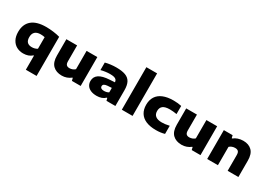

<svg xmlns="http://www.w3.org/2000/svg" viewBox="12 -1874 4404 3159"><g transform="rotate(30 2214.5 -294.0)"><path d="M459 -47.5H450Q386.5 10.5 284 10.5Q215 10.5 159.2 -19.5Q103.5 -49.5 70.5 -110Q37.5 -170.5 37.5 -258Q37.5 -404 129.2 -480.8Q221 -557.5 399 -557.5Q466 -557.5 537.5 -548.2Q609 -539 663 -523V220H459ZM459 -178.5V-398.5Q424 -407 380.5 -407Q311 -407 275 -373.5Q239 -340 239 -272.5Q239 -150 357 -150Q384.5 -150 411 -157.2Q437.5 -164.5 459 -178.5Z M785.5 -237.5V-548.5H989.5V-248.5Q989.5 -200.5 1008.8 -180.5Q1028 -160.5 1066.5 -160.5Q1095.5 -160.5 1123 -171.2Q1150.5 -182 1169.5 -200.5V-548.5H1373.5V0H1207L1194.5 -50.5H1187Q1152 -22 1108.2 -6.5Q1064.5 9 1017.5 9Q909.5 9 847.5 -51.5Q785.5 -112 785.5 -237.5Z M2033 -298.5V0H1864L1851 -48H1841.5Q1813 -18.5 1771.5 -4Q1730 10.5 1680.5 10.5Q1612.5 10.5 1565.5 -10.5Q1518.5 -31.5 1495 -68.5Q1471.5 -105.5 1471.5 -153Q1471.5 -232.5 1536 -276.5Q1600.5 -320.5 1737 -328L1832.5 -334Q1829.5 -363.5 1815 -380.2Q1800.5 -397 1771.5 -404.5Q1742.5 -412 1694 -412Q1657 -412 1610.5 -405.8Q1564 -399.5 1524.5 -388.5V-531.5Q1571 -544.5 1626 -551Q1681 -557.5 1730 -557.5Q1839.5 -557.5 1905.2 -533.2Q1971 -509 2002 -452.5Q2033 -396 2033 -298.5ZM1833.5 -144V-228.5L1756.5 -224Q1712 -220.5 1692.5 -207Q1673 -193.5 1673 -169.5Q1673 -146.5 1691.2 -133.5Q1709.5 -120.5 1745.5 -120.5Q1769 -120.5 1792 -126.2Q1815 -132 1833.5 -144Z M2155.5 0V-808H2359.5V0Z M2461 -272.5Q2461 -363.5 2501.8 -427.2Q2542.5 -491 2622.5 -524.2Q2702.5 -557.5 2818 -557.5Q2905 -557.5 2970.5 -542V-388Q2931.5 -394 2901.5 -397Q2871.5 -400 2839 -400Q2750.5 -400 2709.5 -368.5Q2668.5 -337 2668.5 -273Q2668.5 -210.5 2708.5 -178.8Q2748.5 -147 2827.5 -147Q2860.5 -147 2892.5 -151.2Q2924.5 -155.5 2970.5 -165.5V-11Q2937.5 -1 2895.2 4.8Q2853 10.5 2806.5 10.5Q2694.5 10.5 2617.2 -22.2Q2540 -55 2500.5 -118.5Q2461 -182 2461 -272.5Z M3062 -237.5V-548.5H3266V-248.5Q3266 -200.5 3285.2 -180.5Q3304.5 -160.5 3343 -160.5Q3372 -160.5 3399.5 -171.2Q3427 -182 3446 -200.5V-548.5H3650V0H3483.5L3471 -50.5H3463.5Q3428.5 -22 3384.8 -6.5Q3341 9 3294 9Q3186 9 3124 -51.5Q3062 -112 3062 -237.5Z M3777 -548.5H3943.5L3956 -498H3965.5Q3999 -526.5 4045.8 -542Q4092.5 -557.5 4145 -557.5Q4249.5 -557.5 4309.8 -497Q4370 -436.5 4370 -310.5V0H4166V-299.5Q4166 -348 4146.2 -368Q4126.5 -388 4086 -388Q4056 -388 4028 -377.5Q4000 -367 3981 -348V0H3777Z"/></g></svg>

Font: Encode Sans Expanded ExtraBold
Style: Regular
Weight: 800
Width: 7
Designer: Multiple Designers
Foundry: Impallari Type
Version: Version 2.000